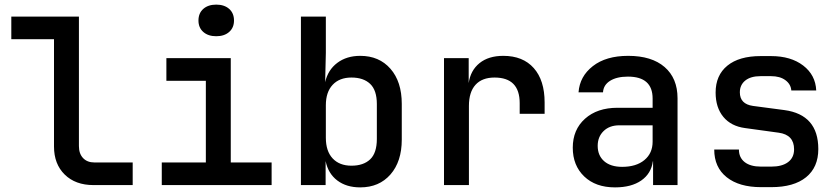

<svg xmlns="http://www.w3.org/2000/svg" viewBox="-20 -802 3640 832"><path d="M385 0Q307 0 260.5 -45.5Q214 -91 214 -167V-632H29V-730H322V-169Q322 -136 340 -117Q358 -98 389 -98H555V0Z M681 0V-98H872V-452H701V-550H980V-98H1157V0ZM917 -645Q882 -645 861 -663.5Q840 -682 840 -713Q840 -745 861 -763.5Q882 -782 917 -782Q952 -782 973 -763.5Q994 -745 994 -713Q994 -682 973 -663.5Q952 -645 917 -645Z M1541 10Q1481 10 1441.5 -20Q1402 -50 1391 -104V0H1284V-730H1392V-573L1389 -446Q1401 -499 1441.5 -529.5Q1482 -560 1541 -560Q1623 -560 1672 -504Q1721 -448 1721 -352V-197Q1721 -102 1672 -46Q1623 10 1541 10ZM1503 -84Q1555 -84 1584 -111.5Q1613 -139 1613 -200V-351Q1613 -411 1584 -438.5Q1555 -466 1503 -466Q1451 -466 1421.5 -434.5Q1392 -403 1392 -346V-205Q1392 -147 1421.5 -115.5Q1451 -84 1503 -84Z M1904 0V-550H2011V-442Q2019 -497 2058 -528.5Q2097 -560 2161 -560Q2246 -560 2293 -507Q2340 -454 2340 -358V-309H2232V-355Q2232 -466 2123 -466Q2069 -466 2040.5 -434.5Q2012 -403 2012 -343V0Z M2645 10Q2561 10 2511.5 -37.5Q2462 -85 2462 -162Q2462 -240 2515 -287.5Q2568 -335 2656 -335H2808V-375Q2808 -470 2701 -470Q2653 -470 2624 -452Q2595 -434 2593 -402H2487Q2492 -471 2549 -515.5Q2606 -560 2702 -560Q2804 -560 2860 -511.5Q2916 -463 2916 -376V0H2810V-103H2809Q2802 -50 2759 -20Q2716 10 2645 10ZM2676 -79Q2737 -79 2772.5 -108.5Q2808 -138 2808 -188V-259H2664Q2621 -259 2595.5 -234Q2570 -209 2570 -170Q2570 -128 2598 -103.5Q2626 -79 2676 -79Z M3278 9Q3183 9 3129 -34Q3075 -77 3075 -154H3182Q3182 -119 3207 -99.5Q3232 -80 3278 -80H3322Q3369 -80 3395 -99.5Q3421 -119 3421 -155Q3421 -218 3354 -227L3209 -247Q3148 -255 3114.5 -295.5Q3081 -336 3081 -401Q3081 -476 3132 -517.5Q3183 -559 3276 -559H3321Q3407 -559 3460.5 -518Q3514 -477 3517 -410H3409Q3407 -437 3383.5 -454.5Q3360 -472 3321 -472H3276Q3233 -472 3209.5 -453Q3186 -434 3186 -402Q3186 -351 3243 -343L3379 -325Q3526 -305 3526 -156Q3526 -77 3473 -34Q3420 9 3322 9Z"/></svg>

Font: JetBrains Mono SemiBold
Style: Regular
Weight: 472
Monospace: yes
Designer: Philipp Nurullin, Konstantin Bulenkov
Foundry: JetBrains
Version: Version 2.305; ttfautohint (v1.8.4.7-5d5b)